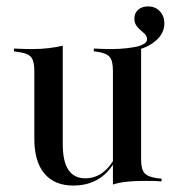

<svg xmlns="http://www.w3.org/2000/svg" viewBox="-20 -566 547 599"><path d="M400.8 -408.9 395.2 -416.9Q417.7 -422.6 428.2 -428.6Q438.7 -434.7 438.7 -443.5Q438.7 -452.4 432.7 -458.9Q426.6 -465.3 418.5 -471.8Q410.5 -478.2 404.8 -487.1Q399.2 -496 399.2 -508.1Q399.2 -525 410.9 -535.5Q422.6 -546 441.9 -546Q464.5 -546 478.6 -531Q492.7 -516.1 492.7 -492.7Q492.7 -462.1 466.1 -439.1Q439.5 -416.1 400.8 -408.9ZM175.8 -414.5V-207.3H87.1V-346Q87.1 -376.6 76.2 -388.7Q65.3 -400.8 34.7 -404L23.4 -405.6V-414.5Q41.9 -413.7 54.4 -413.3Q66.9 -412.9 79 -412.9Q107.3 -412.9 131 -415.7Q154.8 -418.5 175.8 -423.4ZM175.8 -207.3V-116.1Q175.8 -62.1 193.5 -35.9Q211.3 -9.7 246 -9.7Q281.5 -9.7 308.5 -34.3Q335.5 -58.9 354 -107.3L356.5 -103.2Q336.3 -44.4 299.2 -15.7Q262.1 12.9 208.9 12.9Q150 12.9 118.5 -24.6Q87.1 -62.1 87.1 -133.1V-207.3ZM332.3 0V-207.3H420.2V-68.5Q420.2 -37.9 431 -25.8Q441.9 -13.7 472.6 -9.7L483.9 -8.9V0Q465.3 -1.6 453.2 -1.6Q441.1 -1.6 428.2 -1.6Q400.8 -1.6 376.6 0.8Q352.4 3.2 332.3 9.7ZM420.2 -414.5V-207.3H332.3V-346Q332.3 -376.6 321.8 -388.7Q311.3 -400.8 281.5 -404.8L272.6 -405.6V-414.5Q291.1 -413.7 303.2 -413.3Q315.3 -412.9 326.6 -412.9Q353.2 -412.9 376.6 -415.7Q400 -418.5 420.2 -423.4Z"/></svg>

Font: Playfair 144pt SemiCondensed Medium
Style: Regular
Weight: 500
Width: 4
Designer: Claus Eggers Sørensen
Foundry: Claus Eggers Sørensen
Version: Version 2.203